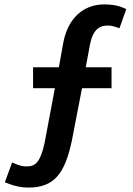

<svg xmlns="http://www.w3.org/2000/svg" viewBox="-20 -661 604 871"><path d="M553 -620 536 -627C509 -638 481 -641 453 -641C356 -641 289 -576 268 -472L247 -356H130V-261H229L182 -11C163 74 141 94 101 94C85 94 70 91 52 83L35 76L2 166L18 172C46 183 76 190 108 190C226 190 274 127 306 -23L352 -261H486V-356H369L388 -458C402 -531 435 -545 467 -545H470C484 -545 493 -542 504 -539L522 -533Z"/></svg>

Font: Mint Spirit No2
Style: Bold
Weight: 700
Designer: HARENDAL Hirwen
Foundry: Arkandis Digital Foundry.
Version: Version 1.004;FFEdit